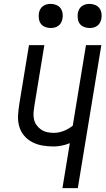

<svg xmlns="http://www.w3.org/2000/svg" viewBox="-20 -967 543 987"><path d="M301 0 339 -231Q319 -223 298 -218.5Q277 -214 256 -214Q226 -214 197.5 -219Q169 -224 144.5 -237Q120 -250 102.5 -271.5Q85 -293 78 -320.5Q71 -348 73 -377.5Q75 -407 80 -437L129 -735H208L157 -425Q154 -407 152.5 -389.5Q151 -372 154.5 -355Q158 -338 167.5 -324.5Q177 -311 190.5 -301.5Q204 -292 221 -288Q238 -284 256 -284Q282 -284 307.5 -294Q333 -304 354 -321L422 -735H501L380 0ZM440 -823Q426 -823 412 -828.5Q398 -834 390 -845Q382 -856 380 -870.5Q378 -885 380 -900Q382 -910 387 -919.5Q392 -929 401 -935.5Q410 -942 420 -944.5Q430 -947 441 -947Q455 -947 469 -941.5Q483 -936 491 -925Q499 -914 501.5 -899.5Q504 -885 501 -870Q499 -860 494 -850.5Q489 -841 480 -834.5Q471 -828 461 -825.5Q451 -823 440 -823ZM240 -823Q226 -823 212 -828.5Q198 -834 190 -845Q182 -856 180 -870.5Q178 -885 180 -900Q182 -910 187 -919.5Q192 -929 201 -935.5Q210 -942 220 -944.5Q230 -947 241 -947Q255 -947 269 -941.5Q283 -936 291 -925Q299 -914 301.5 -899.5Q304 -885 301 -870Q299 -860 294 -850.5Q289 -841 280 -834.5Q271 -828 261 -825.5Q251 -823 240 -823Z"/></svg>

Font: Iosevka
Style: Italic
Weight: 400
Italic angle: -9°
Monospace: yes
Designer: Belleve Invis
Foundry: Belleve Invis
Version: Version 32.5.0; ttfautohint (v1.8.4)